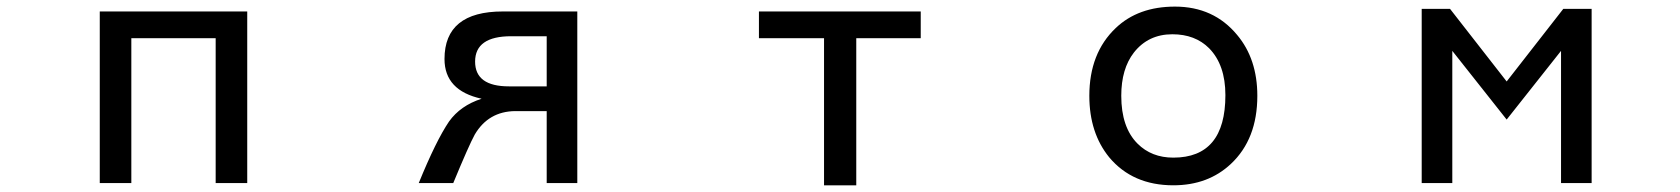

<svg xmlns="http://www.w3.org/2000/svg" viewBox="-20 -553 5040 576"><path d="M721.7 -518.6V-3.9H627V-438.5H374V-3.9H279.3V-518.6Z M1236.3 -3.9Q1288.1 -130.9 1327.1 -188.5Q1361.3 -236.3 1424.8 -256.8Q1313.5 -281.2 1313.5 -376Q1313.5 -518.6 1488.3 -518.6H1711.9V-3.9H1620.1V-219.7H1525.4Q1445.3 -218.8 1404.3 -149.4Q1386.7 -117.2 1339.8 -3.9ZM1620.1 -293.9V-444.3H1513.7Q1405.3 -444.3 1405.3 -368.2Q1405.3 -293.9 1506.8 -293.9Z M2548.8 -438.5V2.9H2452.1V-438.5H2256.8V-518.6H2742.2V-438.5Z M3504.9 -533.2Q3621.1 -533.2 3691.4 -448.2Q3752 -376 3752 -265.6Q3752 -135.7 3672.9 -61.5Q3604.5 2.9 3500 2.9Q3377.9 2.9 3307.6 -81.1Q3248 -154.3 3248 -265.6Q3248 -393.6 3327.1 -468.8Q3394.5 -533.2 3504.9 -533.2ZM3497.1 -450.2Q3424.8 -450.2 3381.8 -395.5Q3343.8 -346.7 3343.8 -265.6Q3343.8 -170.9 3392.6 -122.1Q3434.6 -80.1 3500 -80.1Q3656.2 -80.1 3656.2 -267.6Q3656.2 -358.4 3607.4 -408.2Q3565.4 -450.2 3497.1 -450.2Z M4245.1 -3.9V-526.4H4330.1L4500 -308.6L4669.9 -526.4H4754.9V-3.9H4663.1V-400.4L4500 -194.3L4336.9 -400.4V-3.9Z"/></svg>

Font: MotoyaLCedar
Style: W3 mono
Weight: 400
Version: Version 1.01